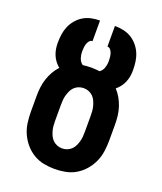

<svg xmlns="http://www.w3.org/2000/svg" viewBox="-138 -824 775 920"><g transform="rotate(20 250.0 -363.5)"><path d="M250 8Q222 8 194 2.5Q166 -3 142 -17.5Q118 -32 99.5 -53.5Q81 -75 69.5 -100.5Q58 -126 54 -154Q50 -182 50 -210V-290Q50 -313 52.5 -335Q55 -357 62 -378.5Q69 -400 80 -419.5Q91 -439 106 -455Q94 -465 84.5 -477.5Q75 -490 69 -504.5Q63 -519 60.5 -534.5Q58 -550 58 -565Q58 -587 61 -608.5Q64 -630 72.5 -650Q81 -670 95.5 -687Q110 -704 128.5 -715Q147 -726 168.5 -730.5Q190 -735 212 -735V-630Q202 -630 195.5 -621.5Q189 -613 186.5 -604Q184 -595 183 -585Q182 -575 182 -565Q182 -549 187.5 -532.5Q193 -516 207 -506Q217 -507 228 -508Q239 -509 250 -509Q261 -509 272 -508Q283 -507 293 -506Q307 -516 312.5 -532.5Q318 -549 318 -565Q318 -575 317 -585Q316 -595 313.5 -604Q311 -613 304.5 -621.5Q298 -630 288 -630V-735Q310 -735 331.5 -730.5Q353 -726 371.5 -715Q390 -704 404.5 -687Q419 -670 427.5 -650Q436 -630 439 -608.5Q442 -587 442 -565Q442 -550 439.5 -534.5Q437 -519 431 -504.5Q425 -490 415.5 -477.5Q406 -465 394 -455Q409 -439 420 -419.5Q431 -400 438 -378.5Q445 -357 447.5 -335Q450 -313 450 -290V-210Q450 -182 446 -154Q442 -126 430.5 -100.5Q419 -75 400.5 -53.5Q382 -32 358 -17.5Q334 -3 306 2.5Q278 8 250 8ZM250 -97Q263 -97 275 -101.5Q287 -106 296.5 -115Q306 -124 311.5 -135.5Q317 -147 320.5 -159.5Q324 -172 325 -185Q326 -198 326 -210V-290Q326 -303 325 -316Q324 -329 320.5 -341Q317 -353 311.5 -365Q306 -377 296.5 -386Q287 -395 275 -399.5Q263 -404 250 -404Q237 -404 225 -399.5Q213 -395 203.5 -386Q194 -377 188.5 -365Q183 -353 179.5 -341Q176 -329 175 -316Q174 -303 174 -290V-210Q174 -198 175 -185Q176 -172 179.5 -159.5Q183 -147 188.5 -135.5Q194 -124 203.5 -115Q213 -106 225 -101.5Q237 -97 250 -97Z"/></g></svg>

Font: Iosevka Extrabold
Style: Regular
Weight: 800
Monospace: yes
Designer: Belleve Invis
Foundry: Belleve Invis
Version: Version 32.5.0; ttfautohint (v1.8.4)